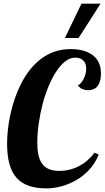

<svg xmlns="http://www.w3.org/2000/svg" viewBox="-20 -1020 575 1056"><path d="M428.2 -1000H533.2L412.1 -811H336.9ZM73.2 -39.6Q45.9 -68.8 32.5 -116Q19 -163.1 19 -230Q19 -305.7 36.6 -387.7Q57.1 -482.9 95.2 -558.1Q139.6 -645.5 203.1 -694.3Q275.4 -750 368.2 -750Q442.9 -750 486.8 -718.8Q535.2 -684.6 535.2 -616.2Q535.2 -573.2 519.5 -550.3Q501 -523.9 464.8 -523.9Q449.7 -523.9 435.3 -529.3Q420.9 -534.7 408.2 -549.8Q417 -554.2 425.3 -563.7Q433.6 -573.2 439.9 -585.9Q454.1 -614.3 454.1 -642.1Q454.1 -668.9 440.4 -684.6Q424.3 -703.1 393.1 -703.1Q366.2 -703.1 340.1 -683.3Q314 -663.6 290 -627.4Q267.1 -592.8 247.6 -546.4Q228 -500 214.4 -447.8Q200.7 -395 192.9 -340.3Q185.1 -285.6 185.1 -235.8Q185.1 -198.7 190.7 -170.9Q196.3 -143.1 209 -123.5Q236.8 -80.1 305.2 -80.1Q363.8 -80.1 414.1 -106.2Q464.4 -132.3 500 -180.2L522.9 -169.9Q503.9 -122.1 470.5 -86.2Q437 -50.3 395 -26.9Q356.4 -5.4 315.4 5.4Q274.4 16.1 237.8 16.1Q181.2 16.1 140.6 2.7Q100.1 -10.7 73.2 -39.6Z"/></svg>

Font: Pattaya
Style: Regular
Weight: 400
Designer: Pablo Impallari / Thai characters Designed by Thanarat Vachiruckul and Suppakit Chalermlarp
Foundry: Pablo Impallari
Version: Version 2.001